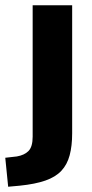

<svg xmlns="http://www.w3.org/2000/svg" viewBox="-65 -516 349 729"><path d="M-34 193 -45 83 -1 78Q28 73 43.5 57Q59 41 59 3V-496H209V-10Q209 38 199.5 73.5Q190 109 168 132.5Q146 156 107.5 169.5Q69 183 10 189Z"/></svg>

Font: Nunito Sans 10pt SemiCondensed ExtraBold
Style: Regular
Weight: 800
Width: 4
Designer: Vernon Adams
Foundry: Vernon Adams
Version: Version 3.101;gftools[0.9.27]